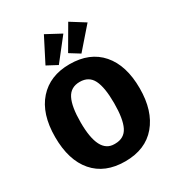

<svg xmlns="http://www.w3.org/2000/svg" viewBox="-227 -1100 1144 1252"><g transform="rotate(-30 345.0 -474.0)"><path d="M345 18Q193 18 110 -78Q27 -174 27 -348Q27 -522 112 -617.5Q197 -713 345 -713Q497 -713 580.5 -617Q664 -521 664 -348Q664 -179 581 -80.5Q498 18 345 18ZM345 -115Q414 -115 442.5 -172Q471 -229 471 -348Q471 -466 442.5 -523Q414 -580 345 -580Q277 -580 248 -523Q219 -466 219 -348Q219 -115 339 -115ZM283 -743 206 -784 299 -966 411 -906ZM448 -734 374 -780 477 -957 584 -890Z"/></g></svg>

Font: Trujillo ExtraBold
Style: Regular
Weight: 800
Designer: Fira Sans original fonts by bBox Type GmbH, Carrois Corporate GbR, & Edenspiekermann AG / Changes by Cristiano Sobral
Foundry: Fira Sans original fonts by bBox Type GmbH, Carrois Corporate GbR, & Edenspiekermann AG / Changes by Cristiano Sobral
Version: Version 4.301;July 28, 2020;FontCreator 13.0.0.2655 64-bit